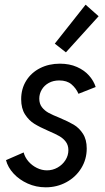

<svg xmlns="http://www.w3.org/2000/svg" viewBox="-20 -800 452 828"><path d="M5.9 -109.4 82 -142.6Q87.4 -121.6 102.5 -104Q117.7 -86.4 138.9 -75.9Q160.2 -65.4 182.6 -65.4Q207 -65.4 228.3 -77.4Q249.5 -89.4 262.2 -109.4Q274.9 -129.4 274.9 -152.3Q274.9 -173.8 263.7 -188.7Q252.4 -203.6 235.6 -213.1Q218.8 -222.7 189 -235.4Q150.9 -252 127.7 -266.4Q104.5 -280.8 87.9 -306.6Q71.3 -332.5 71.3 -372.1Q71.3 -417 93 -451.9Q114.7 -486.8 152.8 -506.1Q190.9 -525.4 238.3 -525.4Q279.8 -525.4 311.8 -511.2Q343.8 -497.1 364 -474.1Q384.3 -451.2 392.6 -424.8L318.4 -395.5Q308.1 -419.4 288.3 -436.3Q268.6 -453.1 235.4 -453.1Q210 -453.1 190.4 -442.4Q170.9 -431.6 160.2 -413.6Q149.4 -395.5 149.4 -374.5Q149.4 -352.5 160.9 -337.6Q172.4 -322.8 189.9 -313.2Q207.5 -303.7 236.8 -292Q274.9 -275.9 298.1 -262.2Q321.3 -248.5 337.6 -223.4Q354 -198.2 354 -159.7Q354 -112.8 330.3 -74.5Q306.6 -36.1 266.1 -14.2Q225.6 7.8 177.2 7.8Q135.7 7.8 99.4 -8.5Q63 -24.9 38.3 -51.8Q13.7 -78.6 5.9 -109.4ZM216.3 -611.8 349.1 -779.8 405.3 -730 264.2 -574.2Z"/></svg>

Font: Reddit Sans Chocolate
Style: Italic
Weight: 400
Italic angle: -11.25°
Designer: Stephen Hutchings
Version: Version 1.013